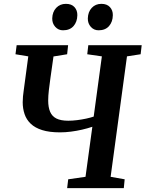

<svg xmlns="http://www.w3.org/2000/svg" viewBox="-20 -978 756 998"><path d="M329 0 334.5 -46 424.5 -59 460 -319Q434.5 -310.5 406.2 -304Q378 -297.5 349 -293.8Q320 -290 291.5 -290Q236.5 -290 199.2 -301.8Q162 -313.5 139.8 -334.8Q117.5 -356 107.8 -384.8Q98 -413.5 98 -446.5Q98 -461.5 99.5 -477.2Q101 -493 103 -506L127 -685L60.5 -696L66.5 -743H334L329 -696L258 -684.5L242 -571.5Q237.5 -540 234 -509.8Q230.5 -479.5 230.5 -455.5Q230.5 -420.5 240.5 -397Q250.5 -373.5 273.2 -362Q296 -350.5 335 -350.5Q356 -350.5 380.5 -353.5Q405 -356.5 428 -361.5Q451 -366.5 467 -372L509.5 -685L433.5 -696L439 -743H716.5L711 -696L640 -685L555 -59L628 -46L623.5 0ZM307.5 -820.5Q283.5 -820.5 267.2 -838.5Q251 -856.5 251.5 -882.5Q252.5 -916.5 272.2 -937.2Q292 -958 322.5 -958Q352 -958 367.2 -941Q382.5 -924 382 -899Q381.5 -864.5 362.2 -842.5Q343 -820.5 307.5 -820.5ZM492.5 -820.5Q468 -820.5 452 -838.5Q436 -856.5 436.5 -882.5Q437.5 -916.5 457 -937.2Q476.5 -958 507 -958Q536 -958 551.5 -941Q567 -924 566.5 -899Q566 -864.5 546.8 -842.5Q527.5 -820.5 492.5 -820.5Z"/></svg>

Font: Merriweather 20pt SemiBold
Style: Italic
Weight: 600
Italic angle: -7.8°
Version: Version 2.101